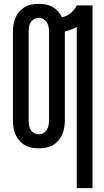

<svg xmlns="http://www.w3.org/2000/svg" viewBox="-20 -763 540 998"><path d="M379 215V-623Q365 -615 349 -609Q333 -603 317 -600V-138Q317 -119 314 -100Q311 -81 303.5 -64Q296 -47 283.5 -32.5Q271 -18 254.5 -8.5Q238 1 219.5 4.5Q201 8 182 8Q163 8 144.5 4.5Q126 1 109.5 -8.5Q93 -18 80.5 -32.5Q68 -47 60.5 -64Q53 -81 50 -100Q47 -119 47 -138V-597Q47 -616 50 -635Q53 -654 60.5 -671Q68 -688 80.5 -702.5Q93 -717 109.5 -726.5Q126 -736 144.5 -739.5Q163 -743 182 -743Q200 -743 218.5 -739.5Q237 -736 253 -727Q269 -718 281.5 -704Q294 -690 302 -673Q327 -678 347.5 -695Q368 -712 379 -735H461V215ZM182 -65Q195 -65 206 -71.5Q217 -78 223.5 -88.5Q230 -99 232.5 -112Q235 -125 235 -138V-597Q235 -610 232.5 -623Q230 -636 223.5 -646.5Q217 -657 206 -663.5Q195 -670 182 -670Q169 -670 157.5 -663.5Q146 -657 139.5 -646.5Q133 -636 131 -623Q129 -610 129 -597V-138Q129 -125 131 -112Q133 -99 139.5 -88.5Q146 -78 157.5 -71.5Q169 -65 182 -65Z"/></svg>

Font: Iosevka Fixed Medium
Style: Regular
Weight: 500
Monospace: yes
Designer: Belleve Invis
Foundry: Belleve Invis
Version: Version 32.3.0